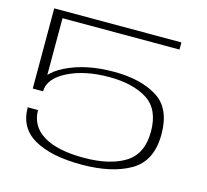

<svg xmlns="http://www.w3.org/2000/svg" viewBox="-99 -789 981 910"><g transform="rotate(15 391.0 -334.0)"><path d="M374 7Q523 7 613.5 -45.8Q704 -98.5 704 -230Q704 -358 622.5 -408Q541 -458 410 -458Q274.5 -458 176.8 -410.2Q79 -362.5 75.5 -283L109 -281.5Q110 -344.5 192.5 -386.2Q275 -428 395 -428Q511.5 -428 582 -383.5Q652.5 -339 652.5 -229Q652.5 -119 577.8 -73Q503 -27 376.5 -27Q246 -27 177.8 -69Q109.5 -111 109 -189.5H58.5Q58.5 -88 142.2 -40.5Q226 7 374 7ZM58.5 -281.5H108.5V-640H682.5V-675H58.5Z"/></g></svg>

Font: Anybody ExtraExpanded ExtraLight
Style: Regular
Weight: 250
Width: 8
Version: Version 1.113;gftools[0.9.25]